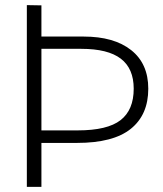

<svg xmlns="http://www.w3.org/2000/svg" viewBox="-20 -731 636 751"><path d="M142 -710V-588H307Q426 -588 493 -535Q560 -482 560 -384Q560 -282 491.5 -227Q423 -172 281 -172H142V0H85V-711ZM298 -540H142V-221H284Q400 -221 451.5 -261Q503 -301 503 -384Q503 -463 452.5 -501.5Q402 -540 298 -540Z"/></svg>

Font: Livvic Light
Style: Regular
Weight: 300
Designer: Jacques Le Bailly, Baron von Fonthausen
Version: Version 1.001; ttfautohint (v1.8.2)